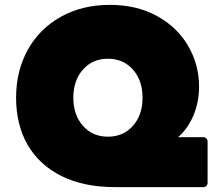

<svg xmlns="http://www.w3.org/2000/svg" viewBox="-20 -768 918 788"><path d="M453 0Q324 0 232.5 -45.5Q141 -91 93.5 -173.5Q46 -256 46 -367Q46 -477 94 -563.5Q142 -650 229.5 -699Q317 -748 431 -748Q541 -748 624 -702.5Q707 -657 752 -580Q797 -503 797 -412Q797 -350 774.5 -295.5Q752 -241 711 -205H814Q822 -205 827 -200Q832 -195 832 -187V-18Q832 -10 827 -5Q822 0 814 0ZM565 -367Q565 -438 525.5 -482.5Q486 -527 423 -527Q360 -527 320.5 -482.5Q281 -438 281 -367Q281 -296 320.5 -251.5Q360 -207 423 -207Q486 -207 525.5 -251.5Q565 -296 565 -367Z"/></svg>

Font: LINE Seed Sans TH App Heavy
Style: Regular
Weight: 900
Designer: Dalton Maag Ltd | Thai characters by Cadson Demak Co.,Ltd.
Foundry: Dalton Maag Ltd
Version: Version 1.003